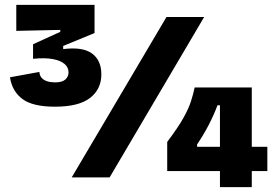

<svg xmlns="http://www.w3.org/2000/svg" viewBox="-20 -730 1149 790"><path d="M206 -291Q115 -291 72.5 -322.5Q30 -354 21 -412L142 -434Q143 -419 151.5 -409.5Q160 -400 174.5 -395.5Q189 -391 207 -391Q236 -391 249 -403Q262 -415 262 -432Q262 -453 245.5 -467Q229 -481 197 -487Q165 -493 116 -488V-548L228 -599V-607L47 -603V-710H369V-594L240 -541V-528Q320 -538 358.5 -510Q397 -482 397 -424Q397 -363 350.5 -327Q304 -291 206 -291ZM275 0 665 -660H820L431 0ZM668 -26V-146Q713 -206 734.5 -244.5Q756 -283 765.5 -312.5Q775 -342 781 -370H1016V40H885V-297H875Q860 -257 838.5 -215.5Q817 -174 791 -136V-126H1080V-26Z"/></svg>

Font: Bricolage Grotesque ExtraBold
Style: Regular
Weight: 800
Designer: Mathieu Triay
Foundry: Atelier Triay
Version: Version 1.001;gftools[0.9.33.dev8+g029e19f]